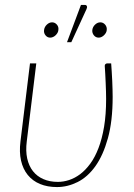

<svg xmlns="http://www.w3.org/2000/svg" viewBox="-20 -750 541 778"><path d="M57.5 0ZM127 -493 88.5 -177.5Q83.5 -138.5 90.2 -108Q97 -77.5 113.5 -56.5Q130 -35.5 155.8 -24.2Q181.5 -13 214.5 -13Q237 -13 260 -20.5Q283 -28 304.8 -44.2Q326.5 -60.5 345.8 -86.8Q365 -113 379.2 -150.2Q393.5 -187.5 401.8 -236.8Q410 -286 410 -349Q410 -362 409.5 -379Q409 -396 408.2 -414.2Q407.5 -432.5 406.5 -450Q405.5 -467.5 404.5 -482Q404 -487.5 407.2 -490.2Q410.5 -493 413.5 -493H430.5Q431.5 -476.5 432.8 -458.2Q434 -440 434.8 -422.2Q435.5 -404.5 436 -387.8Q436.5 -371 436.5 -357.5Q436.5 -259 417.2 -189.8Q398 -120.5 366.5 -76.5Q335 -32.5 294.2 -12.2Q253.5 8 211 8Q172 8 142 -4.5Q112 -17 92.5 -41Q73 -65 65.2 -99.5Q57.5 -134 63 -177.5L101.5 -493ZM251.5 -579 308 -730H324.5Q330 -730 332 -725Q334 -720 330.5 -713L269 -579ZM412.5 -628Q412 -622 408.8 -616.5Q405.5 -611 401 -606.8Q396.5 -602.5 391 -600Q385.5 -597.5 380 -597.5Q368 -597.5 360.5 -606.8Q353 -616 354 -628Q355.5 -641 365.2 -650.2Q375 -659.5 386.5 -659.5Q398 -659.5 406 -650.2Q414 -641 412.5 -628ZM216.5 -628Q216 -622 212.8 -616.5Q209.5 -611 205 -606.8Q200.5 -602.5 194.8 -600Q189 -597.5 183.5 -597.5Q172 -597.5 164.5 -606.8Q157 -616 158.5 -628Q160 -641 169.8 -650.2Q179.5 -659.5 191 -659.5Q202.5 -659.5 210.5 -650.2Q218.5 -641 216.5 -628Z"/></svg>

Font: Lato Thin
Style: Italic
Weight: 200
Italic angle: -7°
Designer: Lukasz Dziedzic
Foundry: tyPoland Lukasz Dziedzic
Version: Version 2.007; 2014-02-27